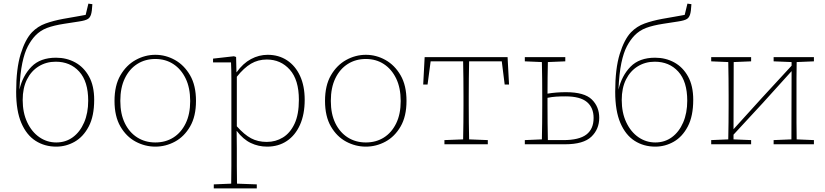

<svg xmlns="http://www.w3.org/2000/svg" viewBox="-20 -795 4548 1058"><path d="M290 13Q226 13 176 -19Q126 -51 97.5 -117.5Q69 -184 69 -289Q69 -417 94 -497.5Q119 -578 156 -617Q188 -650 231 -665.5Q274 -681 328 -691Q363 -697 396.5 -703Q430 -709 452 -713L467 -775L489 -772Q487 -732 481.5 -715Q476 -698 465 -691Q452 -682 415 -676.5Q378 -671 334 -664Q276 -655 239 -641Q202 -627 175 -599Q152 -575 133.5 -540Q115 -505 103 -448Q91 -391 87 -301Q105 -378 153.5 -427.5Q202 -477 289 -477Q347 -477 394.5 -451Q442 -425 470.5 -373.5Q499 -322 499 -245Q499 -155 469 -98Q439 -41 391.5 -14Q344 13 290 13ZM290 -10Q342 -10 381.5 -39Q421 -68 443.5 -120Q466 -172 466 -240Q466 -346 416.5 -400.5Q367 -455 287 -455Q235 -455 193.5 -429.5Q152 -404 128.5 -357Q105 -310 105 -244Q105 -174 130 -121Q155 -68 197 -39Q239 -10 290 -10Z M836 13Q779 13 727.5 -14.5Q676 -42 643.5 -98Q611 -154 611 -239Q611 -324 643.5 -380Q676 -436 727.5 -464.5Q779 -493 836 -493Q893 -493 944 -464.5Q995 -436 1027.5 -380Q1060 -324 1060 -239Q1060 -154 1027.5 -98Q995 -42 944 -14.5Q893 13 836 13ZM836 -10Q892 -10 935 -37Q978 -64 1003 -115Q1028 -166 1028 -238Q1028 -311 1003 -362.5Q978 -414 935 -442Q892 -470 836 -470Q780 -470 736.5 -442.5Q693 -415 668 -363.5Q643 -312 643 -239Q643 -167 668 -116Q693 -65 736.5 -37.5Q780 -10 836 -10Z M1450 -467Q1402 -467 1363 -444Q1324 -421 1285 -372V-99Q1326 -53 1363.5 -33Q1401 -13 1450 -13Q1499 -13 1539 -37.5Q1579 -62 1603 -113Q1627 -164 1627 -245Q1627 -355 1577 -411Q1527 -467 1450 -467ZM1452 13Q1404 13 1362 -7Q1320 -27 1285 -73H1284L1285 22Q1285 66 1285 120Q1285 174 1286 217L1395 221V243H1158V221L1254 217Q1255 174 1255 120Q1255 66 1255 22V-261Q1255 -311 1255 -360.5Q1255 -410 1253 -451H1154V-472L1269 -485L1281 -481L1283 -397H1284Q1319 -446 1363 -469.5Q1407 -493 1455 -493Q1516 -493 1562 -462.5Q1608 -432 1633.5 -376.5Q1659 -321 1659 -245Q1659 -165 1633 -107Q1607 -49 1560.5 -18Q1514 13 1452 13Z M1996 13Q1939 13 1887.5 -14.5Q1836 -42 1803.5 -98Q1771 -154 1771 -239Q1771 -324 1803.5 -380Q1836 -436 1887.5 -464.5Q1939 -493 1996 -493Q2053 -493 2104 -464.5Q2155 -436 2187.5 -380Q2220 -324 2220 -239Q2220 -154 2187.5 -98Q2155 -42 2104 -14.5Q2053 13 1996 13ZM1996 -10Q2052 -10 2095 -37Q2138 -64 2163 -115Q2188 -166 2188 -238Q2188 -311 2163 -362.5Q2138 -414 2095 -442Q2052 -470 1996 -470Q1940 -470 1896.5 -442.5Q1853 -415 1828 -363.5Q1803 -312 1803 -239Q1803 -167 1828 -116Q1853 -65 1896.5 -37.5Q1940 -10 1996 -10Z M2312 -329 2320 -480H2777L2785 -329H2761L2745 -457H2565Q2564 -416 2563.5 -363Q2563 -310 2563 -267V-213Q2563 -172 2563.5 -120Q2564 -68 2565 -27L2668 -23V0H2429V-23L2532 -27Q2533 -68 2533.5 -120Q2534 -172 2534 -213V-267Q2534 -310 2533.5 -363Q2533 -416 2532 -457H2353L2336 -329Z M2997 -213Q2997 -170 2997.5 -117Q2998 -64 2999 -23H3084Q3171 -23 3211 -53.5Q3251 -84 3251 -145Q3251 -202 3214 -233Q3177 -264 3096 -264Q3068 -264 3044.5 -262.5Q3021 -261 2997 -256ZM2872 -457V-480H3095V-457L2999 -453Q2998 -416 2997.5 -368Q2997 -320 2997 -279Q3021 -283 3046 -285Q3071 -287 3099 -287Q3200 -287 3241 -247Q3282 -207 3282 -146Q3282 -83 3238.5 -41.5Q3195 0 3094 0H2872V-23L2966 -27Q2967 -68 2967.5 -120Q2968 -172 2968 -213V-267Q2968 -308 2967.5 -360.5Q2967 -413 2966 -453Z M3591 13Q3527 13 3477 -19Q3427 -51 3398.5 -117.5Q3370 -184 3370 -289Q3370 -417 3395 -497.5Q3420 -578 3457 -617Q3489 -650 3532 -665.5Q3575 -681 3629 -691Q3664 -697 3697.5 -703Q3731 -709 3753 -713L3768 -775L3790 -772Q3788 -732 3782.5 -715Q3777 -698 3766 -691Q3753 -682 3716 -676.5Q3679 -671 3635 -664Q3577 -655 3540 -641Q3503 -627 3476 -599Q3453 -575 3434.5 -540Q3416 -505 3404 -448Q3392 -391 3388 -301Q3406 -378 3454.5 -427.5Q3503 -477 3590 -477Q3648 -477 3695.5 -451Q3743 -425 3771.5 -373.5Q3800 -322 3800 -245Q3800 -155 3770 -98Q3740 -41 3692.5 -14Q3645 13 3591 13ZM3591 -10Q3643 -10 3682.5 -39Q3722 -68 3744.5 -120Q3767 -172 3767 -240Q3767 -346 3717.5 -400.5Q3668 -455 3588 -455Q3536 -455 3494.5 -429.5Q3453 -404 3429.5 -357Q3406 -310 3406 -244Q3406 -174 3431 -121Q3456 -68 3498 -39Q3540 -10 3591 -10Z M4243 -457V-480H4465V-457L4370 -453Q4369 -413 4369 -360.5Q4369 -308 4369 -267V-213Q4369 -172 4369 -120Q4369 -68 4370 -27L4465 -23V0H4243V-23L4341 -27L4342 -403L4182 -226L4022 -53V-27L4119 -23V0H3899V-23L3993 -27Q3994 -68 3994.5 -120Q3995 -172 3995 -213V-267Q3995 -308 3994.5 -360.5Q3994 -413 3993 -453L3899 -457V-480H4119V-457L4023 -453L4022 -83L4177 -254L4342 -433V-453Z"/></svg>

Font: Source Serif 4 SmText ExtraLight
Style: Regular
Weight: 200
Designer: Frank Grießhammer
Foundry: Adobe
Version: Version 4.005;hotconv 1.1.0;makeotfexe 2.6.0